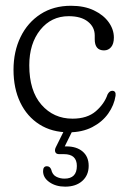

<svg xmlns="http://www.w3.org/2000/svg" viewBox="-20 -460 448 682"><path d="M384.5 -326.5Q384.5 -304.5 374.8 -292.8Q365 -281 349.5 -281Q316.5 -281 316.5 -320.5V-334Q316.5 -364 292.2 -383.2Q268 -402.5 224 -402.5Q162 -402.5 123 -353.8Q84 -305 84 -228Q84 -137.5 127.2 -88Q170.5 -38.5 237.5 -38.5Q290 -38.5 320.5 -65Q351 -91.5 362 -124.5Q369 -137.5 378.5 -137.5Q392.5 -137.5 390.5 -120Q385.5 -86.5 364.5 -56.8Q343.5 -27 307.8 -8.5Q272 10 224 10Q164.5 10 120.2 -18Q76 -46 52 -96Q28 -146 28 -212Q28 -277 53 -328.5Q78 -380 124 -409.8Q170 -439.5 232 -439.5Q279.5 -439.5 313.5 -423.2Q347.5 -407 366 -381.2Q384.5 -355.5 384.5 -326.5ZM213.5 -8H243.5L210 60Q213 60 216 60Q252 60 273.5 78.2Q295 96.5 295 129Q295 162.5 272.2 182.8Q249.5 203 211.5 203Q178.5 203 155.8 187.2Q133 171.5 133 148Q133 130.5 146.5 130.5Q157.5 130.5 162 142.5Q166 160.5 179.5 167.5Q193 174.5 209 174.5Q253 174.5 253 129.5Q253 87.5 207 87.5H190Q179.5 87.5 176.5 80.2Q173.5 73 178 63.5Z"/></svg>

Font: Fraunces 144pt SuperSoft Light
Style: Regular
Weight: 300
Version: Version 1.000;[0bf87f6ff]